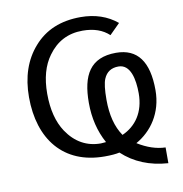

<svg xmlns="http://www.w3.org/2000/svg" viewBox="-83 -739 867 911"><g transform="rotate(-10 350.0 -283.5)"><path d="M655 -258C655 -396 604 -465 501 -465C376 -465 333 -386 333 -253C333 -180 349 -114 381 -56L356 -54C289 -54 234 -84 193 -145C162 -192 146 -253 146 -330C146 -405 163 -465 196 -510C237 -567 292 -596 363 -596C417 -596 459 -581 490 -552L540 -602C493 -641 434 -661 365 -661C269 -661 194 -630 139 -567C85 -506 58 -426 58 -329C58 -126 165 10 363 10C394 10 418 8 435 4C493 58 566 88 655 94V18C612 17 567 2 522 -26C597 -68 655 -148 655 -258ZM464 -76C433 -121 418 -180 418 -253C418 -301 422 -334 430 -353C443 -384 467 -399 501 -399C559 -399 574 -325 574 -257C574 -166 530 -105 464 -76Z"/></g></svg>

Font: Gamestation Text
Style: Bold
Weight: 400
Designer: Jonas Hecksher
Foundry: Jonas Hecksher, Playtypeª, e-types AS
Version: Version 1.003